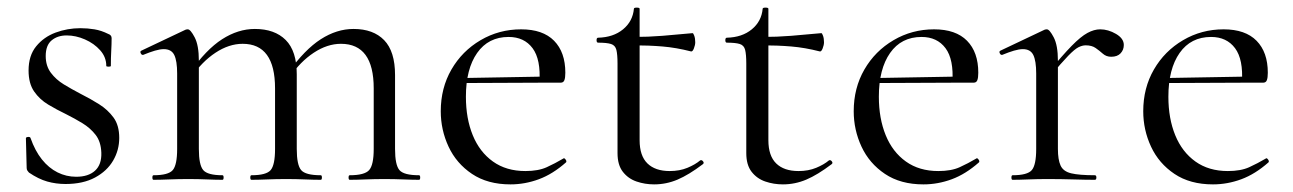

<svg xmlns="http://www.w3.org/2000/svg" viewBox="-20 -472 3393 504"><path d="M100 -325Q100 -299 113.5 -281Q127 -263 147.5 -250.5Q168 -238 191 -226Q217 -213 240 -198.5Q263 -184 278 -163.5Q293 -143 293 -110Q293 -78 277 -50.5Q261 -23 229.5 -6Q198 11 152 11Q127 11 104 4.5Q81 -2 56 -19Q54 -21 52 -24Q50 -27 50 -31L48 -109Q48 -112 53.5 -112.5Q59 -113 60 -110Q72 -76 90 -53.5Q108 -31 131 -19.5Q154 -8 180 -8Q212 -8 229.5 -24Q247 -40 246 -71Q245 -100 231 -118Q217 -136 196.5 -148.5Q176 -161 154 -172Q129 -184 106.5 -197.5Q84 -211 69.5 -232Q55 -253 55 -287Q55 -326 75 -350.5Q95 -375 126 -386.5Q157 -398 191 -398Q210 -398 228 -395Q246 -392 264 -383Q273 -380 273 -372Q273 -356 272 -338.5Q271 -321 271 -299Q271 -297 265 -297Q259 -297 259 -299Q259 -322 243 -340Q227 -358 203 -368.5Q179 -379 155 -379Q131 -379 115.5 -366Q100 -353 100 -325Z M898 0Q895 0 895 -6Q895 -12 898 -12Q937 -12 949 -25.5Q961 -39 961 -81V-240Q961 -357 875 -357Q839 -357 803.5 -333.5Q768 -310 741 -270L737 -282Q780 -342 822 -369Q864 -396 908 -396Q960 -396 988.5 -366.5Q1017 -337 1017 -275V-81Q1017 -39 1028.5 -25.5Q1040 -12 1080 -12Q1083 -12 1083 -6Q1083 0 1080 0Q1063 0 1039 -1Q1015 -2 989 -2Q963 -2 939.5 -1Q916 0 898 0ZM640 0Q637 0 637 -6Q637 -12 640 -12Q679 -12 690.5 -25.5Q702 -39 702 -81V-240Q702 -357 617 -357Q581 -357 545.5 -333.5Q510 -310 483 -270L479 -282Q521 -342 563 -369Q605 -396 649 -396Q701 -396 730 -367Q759 -338 759 -277V-81Q759 -39 770.5 -25.5Q782 -12 822 -12Q825 -12 825 -6Q825 0 822 0Q804 0 780.5 -1Q757 -2 731 -2Q705 -2 681 -1Q657 0 640 0ZM383 0Q380 0 380 -6Q380 -12 383 -12Q422 -12 433.5 -25.5Q445 -39 445 -81V-279Q445 -312 437.5 -327.5Q430 -343 410 -343Q400 -343 386.5 -339Q373 -335 356 -328Q352 -327 349.5 -332Q347 -337 351 -339L467 -394Q470 -395 473 -395Q480 -395 491 -374Q502 -353 502 -313V-81Q502 -39 513.5 -25.5Q525 -12 564 -12Q567 -12 567 -6Q567 0 564 0Q547 0 523.5 -1Q500 -2 474 -2Q448 -2 424 -1Q400 0 383 0Z M1320 12Q1260 12 1219 -15.5Q1178 -43 1157.5 -87Q1137 -131 1137 -180Q1137 -241 1165 -289.5Q1193 -338 1241.5 -366.5Q1290 -395 1348 -395Q1405 -395 1434.5 -365Q1464 -335 1464 -281Q1464 -268 1461.5 -261.5Q1459 -255 1452 -255H1396Q1400 -316 1378 -345.5Q1356 -375 1315 -375Q1262 -375 1232.5 -333Q1203 -291 1203 -218Q1203 -161 1221 -117Q1239 -73 1274 -48Q1309 -23 1359 -23Q1393 -23 1415 -33Q1437 -43 1459 -56Q1461 -58 1464.5 -53.5Q1468 -49 1466 -46Q1431 -15 1394.5 -1.5Q1358 12 1320 12ZM1185 -254 1184 -267 1411 -271V-255Z M1697 12Q1673 12 1651 4.5Q1629 -3 1615 -21Q1601 -39 1601 -70V-305Q1601 -329 1598 -341Q1595 -353 1584 -356.5Q1573 -360 1550 -360Q1546 -360 1546 -366.5Q1546 -373 1550 -373Q1590 -374 1615.5 -395Q1641 -416 1644 -449Q1644 -452 1651.5 -452Q1659 -452 1659 -449V-104Q1659 -63 1679.5 -43Q1700 -23 1738 -23Q1764 -23 1784.5 -31.5Q1805 -40 1818 -51Q1822 -53 1825.5 -48.5Q1829 -44 1825 -41Q1788 -13 1758.5 -0.5Q1729 12 1697 12ZM1794 -337Q1755 -347 1719 -350Q1683 -353 1642 -353V-375Q1682 -375 1719 -378Q1756 -381 1798 -385Q1800 -385 1802.5 -378Q1805 -371 1805 -361Q1805 -354 1801.5 -345Q1798 -336 1794 -337Z M2035 12Q2011 12 1989 4.5Q1967 -3 1953 -21Q1939 -39 1939 -70V-305Q1939 -329 1936 -341Q1933 -353 1922 -356.5Q1911 -360 1888 -360Q1884 -360 1884 -366.5Q1884 -373 1888 -373Q1928 -374 1953.5 -395Q1979 -416 1982 -449Q1982 -452 1989.5 -452Q1997 -452 1997 -449V-104Q1997 -63 2017.5 -43Q2038 -23 2076 -23Q2102 -23 2122.5 -31.5Q2143 -40 2156 -51Q2160 -53 2163.5 -48.5Q2167 -44 2163 -41Q2126 -13 2096.5 -0.5Q2067 12 2035 12ZM2132 -337Q2093 -347 2057 -350Q2021 -353 1980 -353V-375Q2020 -375 2057 -378Q2094 -381 2136 -385Q2138 -385 2140.5 -378Q2143 -371 2143 -361Q2143 -354 2139.5 -345Q2136 -336 2132 -337Z M2404 12Q2344 12 2303 -15.5Q2262 -43 2241.5 -87Q2221 -131 2221 -180Q2221 -241 2249 -289.5Q2277 -338 2325.5 -366.5Q2374 -395 2432 -395Q2489 -395 2518.5 -365Q2548 -335 2548 -281Q2548 -268 2545.5 -261.5Q2543 -255 2536 -255H2480Q2484 -316 2462 -345.5Q2440 -375 2399 -375Q2346 -375 2316.5 -333Q2287 -291 2287 -218Q2287 -161 2305 -117Q2323 -73 2358 -48Q2393 -23 2443 -23Q2477 -23 2499 -33Q2521 -43 2543 -56Q2545 -58 2548.5 -53.5Q2552 -49 2550 -46Q2515 -15 2478.5 -1.5Q2442 12 2404 12ZM2269 -254 2268 -267 2495 -271V-255Z M2736 -271 2732 -282Q2769 -327 2793 -351.5Q2817 -376 2834.5 -385.5Q2852 -395 2868 -395Q2889 -395 2909.5 -383Q2930 -371 2930 -354Q2930 -341 2921.5 -332Q2913 -323 2897 -323Q2884 -323 2875 -331Q2866 -339 2856 -346Q2846 -353 2830 -353Q2821 -353 2811 -348Q2801 -343 2784 -325.5Q2767 -308 2736 -271ZM2638 0Q2635 0 2635 -6Q2635 -12 2638 -12Q2677 -12 2688.5 -25.5Q2700 -39 2700 -81V-279Q2700 -312 2692.5 -327.5Q2685 -343 2665 -343Q2655 -343 2641.5 -339Q2628 -335 2611 -328Q2607 -327 2604.5 -332Q2602 -337 2606 -339L2722 -394Q2725 -395 2728 -395Q2735 -395 2746 -374Q2757 -353 2757 -313V-81Q2757 -53 2764 -37.5Q2771 -22 2792 -17Q2813 -12 2854 -12Q2858 -12 2858 -6Q2858 0 2854 0Q2830 0 2797.5 -1Q2765 -2 2729 -2Q2703 -2 2679 -1Q2655 0 2638 0Z M3164 12Q3104 12 3063 -15.5Q3022 -43 3001.5 -87Q2981 -131 2981 -180Q2981 -241 3009 -289.5Q3037 -338 3085.5 -366.5Q3134 -395 3192 -395Q3249 -395 3278.5 -365Q3308 -335 3308 -281Q3308 -268 3305.5 -261.5Q3303 -255 3296 -255H3240Q3244 -316 3222 -345.5Q3200 -375 3159 -375Q3106 -375 3076.5 -333Q3047 -291 3047 -218Q3047 -161 3065 -117Q3083 -73 3118 -48Q3153 -23 3203 -23Q3237 -23 3259 -33Q3281 -43 3303 -56Q3305 -58 3308.5 -53.5Q3312 -49 3310 -46Q3275 -15 3238.5 -1.5Q3202 12 3164 12ZM3029 -254 3028 -267 3255 -271V-255Z"/></svg>

Font: Cormorant Garamond Light
Style: Regular
Weight: 400
Version: Version 4.001